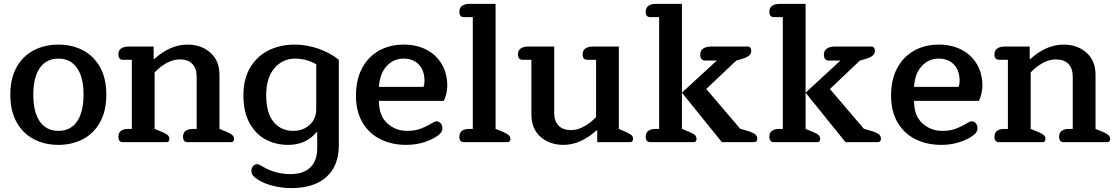

<svg xmlns="http://www.w3.org/2000/svg" viewBox="-20 -730 5737 986"><path d="M33 -244Q33 -328 65.5 -385.5Q98 -443 154 -472Q210 -501 280 -501Q350 -501 405.5 -472Q461 -443 493.5 -385.5Q526 -328 526 -244Q526 -160 493.5 -102Q461 -44 405.5 -15Q350 14 280 14Q210 14 154 -15Q98 -44 65.5 -102Q33 -160 33 -244ZM409 -244Q409 -333 375.5 -381Q342 -429 280 -429Q218 -429 184.5 -381Q151 -333 151 -244Q151 -154 184.5 -106Q218 -58 280 -58Q342 -58 375.5 -106Q409 -154 409 -244Z M611 0Q588 0 588 -28Q588 -68 641 -68H657V-423H611Q588 -423 588 -451Q588 -471 602 -481Q616 -491 641 -491H769V-427H772Q855 -501 942 -501Q1014 -501 1060.5 -459.5Q1107 -418 1107 -346V-68L1146 -52Q1166 -43 1174 -35.5Q1182 -28 1182 -17Q1182 0 1167 0H943Q920 0 920 -28Q920 -68 973 -68H990V-336Q990 -378 968 -401.5Q946 -425 903 -425Q870 -425 836 -406.5Q802 -388 774 -358V-68L814 -52Q834 -43 842 -35.5Q850 -28 850 -17Q850 0 835 0Z M1310 196Q1290 184 1280.5 173Q1271 162 1271 147Q1271 132 1280 122.5Q1289 113 1301 113Q1306 113 1313 116.5Q1320 120 1330 126Q1394 164 1472 164Q1539 164 1574 129.5Q1609 95 1609 33V-51H1605Q1581 -21 1544.5 -3.5Q1508 14 1459 14Q1396 14 1344.5 -13.5Q1293 -41 1261.5 -98Q1230 -155 1230 -240Q1230 -326 1266 -385Q1302 -444 1361.5 -472.5Q1421 -501 1493 -501Q1554 -501 1615 -480Q1676 -459 1720 -423V16Q1720 121 1656.5 178.5Q1593 236 1476 236Q1430 236 1385 225Q1340 214 1310 196ZM1604 -171V-400Q1582 -413 1554 -421Q1526 -429 1496 -429Q1431 -429 1389 -379.5Q1347 -330 1347 -241Q1347 -151 1384.5 -104.5Q1422 -58 1486 -58Q1537 -58 1570.5 -89Q1604 -120 1604 -171Z M1808 -239Q1808 -321 1839.5 -380Q1871 -439 1926.5 -470Q1982 -501 2053 -501Q2119 -501 2169.5 -475Q2220 -449 2248.5 -401Q2277 -353 2277 -289Q2277 -271 2272 -249Q2267 -227 2259 -212H1926Q1926 -136 1968.5 -97Q2011 -58 2071 -58Q2106 -58 2132.5 -66.5Q2159 -75 2192 -94Q2196 -96 2205.5 -101.5Q2215 -107 2221 -107Q2234 -107 2243 -97Q2252 -87 2252 -72Q2252 -58 2243 -47Q2234 -36 2214 -24Q2148 14 2065 14Q1992 14 1933.5 -15Q1875 -44 1841.5 -101Q1808 -158 1808 -239ZM2155 -284Q2160 -297 2160 -314Q2160 -368 2131 -398.5Q2102 -429 2052 -429Q2000 -429 1965 -390Q1930 -351 1926 -284Z M2362 0Q2339 0 2339 -28Q2339 -68 2392 -68H2408V-642H2362Q2339 -642 2339 -670Q2339 -690 2353 -700Q2367 -710 2392 -710H2525V-68L2565 -52Q2585 -43 2593 -35.5Q2601 -28 2601 -17Q2601 0 2586 0Z M2709 -141V-423H2663Q2640 -423 2640 -451Q2640 -471 2654 -481Q2668 -491 2693 -491H2826V-151Q2826 -109 2848 -85.5Q2870 -62 2913 -62Q2946 -62 2979.5 -80.5Q3013 -99 3041 -129V-423H2995Q2972 -423 2972 -451Q2972 -471 2986 -481Q3000 -491 3025 -491H3158V-68L3195 -52Q3215 -43 3223 -36Q3231 -29 3231 -17Q3231 0 3216 0H3047V-60H3043Q2960 14 2874 14Q2802 14 2755.5 -27.5Q2709 -69 2709 -141Z M3319 0Q3296 0 3296 -28Q3296 -68 3349 -68H3365V-642H3319Q3296 -642 3296 -670Q3296 -690 3310 -700Q3324 -710 3349 -710H3482V-68L3521 -52Q3541 -44 3549 -36Q3557 -28 3557 -17Q3557 0 3541 0ZM3687 0 3482 -254 3661 -419H3601Q3589 -419 3582.5 -427Q3576 -435 3576 -449Q3576 -470 3591 -480.5Q3606 -491 3632 -491H3818Q3838 -491 3838 -467Q3838 -443 3796 -429L3761 -419L3607 -273L3781 -69L3828 -55Q3849 -48 3859 -39.5Q3869 -31 3869 -18Q3869 0 3852 0Z M3954 0Q3931 0 3931 -28Q3931 -68 3984 -68H4000V-642H3954Q3931 -642 3931 -670Q3931 -690 3945 -700Q3959 -710 3984 -710H4117V-68L4156 -52Q4176 -44 4184 -36Q4192 -28 4192 -17Q4192 0 4176 0ZM4322 0 4117 -254 4296 -419H4236Q4224 -419 4217.5 -427Q4211 -435 4211 -449Q4211 -470 4226 -480.5Q4241 -491 4267 -491H4453Q4473 -491 4473 -467Q4473 -443 4431 -429L4396 -419L4242 -273L4416 -69L4463 -55Q4484 -48 4494 -39.5Q4504 -31 4504 -18Q4504 0 4487 0Z M4556 -239Q4556 -321 4587.5 -380Q4619 -439 4674.5 -470Q4730 -501 4801 -501Q4867 -501 4917.5 -475Q4968 -449 4996.5 -401Q5025 -353 5025 -289Q5025 -271 5020 -249Q5015 -227 5007 -212H4674Q4674 -136 4716.5 -97Q4759 -58 4819 -58Q4854 -58 4880.5 -66.5Q4907 -75 4940 -94Q4944 -96 4953.5 -101.5Q4963 -107 4969 -107Q4982 -107 4991 -97Q5000 -87 5000 -72Q5000 -58 4991 -47Q4982 -36 4962 -24Q4896 14 4813 14Q4740 14 4681.5 -15Q4623 -44 4589.5 -101Q4556 -158 4556 -239ZM4903 -284Q4908 -297 4908 -314Q4908 -368 4879 -398.5Q4850 -429 4800 -429Q4748 -429 4713 -390Q4678 -351 4674 -284Z M5110 0Q5087 0 5087 -28Q5087 -68 5140 -68H5156V-423H5110Q5087 -423 5087 -451Q5087 -471 5101 -481Q5115 -491 5140 -491H5268V-427H5271Q5354 -501 5441 -501Q5513 -501 5559.5 -459.5Q5606 -418 5606 -346V-68L5645 -52Q5665 -43 5673 -35.5Q5681 -28 5681 -17Q5681 0 5666 0H5442Q5419 0 5419 -28Q5419 -68 5472 -68H5489V-336Q5489 -378 5467 -401.5Q5445 -425 5402 -425Q5369 -425 5335 -406.5Q5301 -388 5273 -358V-68L5313 -52Q5333 -43 5341 -35.5Q5349 -28 5349 -17Q5349 0 5334 0Z"/></svg>

Font: Maitree Semibold
Style: Regular
Weight: 600
Designer: CadsonDemak Team
Foundry: CadsonDemak
Version: Version 1.010